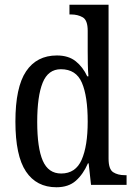

<svg xmlns="http://www.w3.org/2000/svg" viewBox="-20 -780 569 810"><path d="M218 10Q134 10 89.5 -56.5Q45 -123 45 -267Q45 -412 90 -479Q135 -546 220 -546Q269 -546 299.5 -521.5Q330 -497 348 -458H353Q351 -482 350.5 -510Q350 -538 350 -565V-650Q350 -695 329 -707Q308 -719 280 -719H273V-760H438V-111Q438 -66 457.5 -53.5Q477 -41 506 -41H514V0H364L354 -91H351Q331 -45 300 -17.5Q269 10 218 10ZM238 -48Q299 -48 324.5 -106Q350 -164 350 -267Q350 -374 325.5 -431Q301 -488 237 -488Q183 -488 160 -431Q137 -374 137 -266Q137 -156 160.5 -102Q184 -48 238 -48Z"/></svg>

Font: Noto Serif Condensed
Style: Regular
Weight: 400
Width: 3
Designer: Monotype Design Team
Foundry: Monotype Imaging Inc.
Version: Version 2.013; ttfautohint (v1.8.4.7-5d5b)